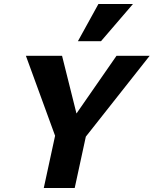

<svg xmlns="http://www.w3.org/2000/svg" viewBox="-20 -936 765 956"><path d="M380 -221 313 -302 560 -658H725ZM198 0 266 -314H420L352 0ZM266 -228 109 -658H289L378 -302ZM368 -731 470 -916H642L483 -731Z"/></svg>

Font: Ysabeau ExtraBold
Style: Italic
Weight: 800
Italic angle: -12°
Designer: Christian Thalmann (Catharsis Fonts)
Version: Version 2.002